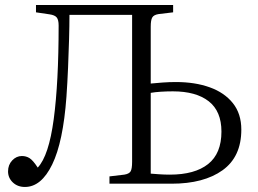

<svg xmlns="http://www.w3.org/2000/svg" viewBox="-20 -730 1026 763"><path d="M79 13Q50 13 31 -5Q12 -23 12 -49Q12 -75 28.5 -92.5Q45 -110 67 -110Q84 -110 97.5 -101.5Q111 -93 130 -64Q174 -111 193.5 -256.5Q213 -402 213 -629Q213 -651 205.5 -660.5Q198 -670 177 -673L123 -681V-710H668V-681L610 -674Q591 -671 585 -660.5Q579 -650 579 -624V-398Q598 -400 625.5 -402Q653 -404 679 -404Q755 -404 813.5 -383Q872 -362 905.5 -320Q939 -278 939 -215Q939 -107 864.5 -53.5Q790 0 662 0H415V-29L474 -36Q493 -39 499 -49Q505 -59 505 -87V-671H256Q256 -629 254.5 -575Q253 -521 250.5 -461.5Q248 -402 244 -345Q231 -166 187.5 -76.5Q144 13 79 13ZM579 -40Q591 -39 612 -37.5Q633 -36 655 -36Q754 -36 807 -78Q860 -120 860 -207Q860 -288 809.5 -327.5Q759 -367 667 -367Q642 -367 619 -365.5Q596 -364 579 -361Z"/></svg>

Font: Literata 36pt Light
Style: Regular
Weight: 300
Designer: Latin by Veronika Burian and Jose Scaglione. Greek by Irene Vlachou. Cyrillic by Vera Evstafieva.
Foundry: TypeTogether
Version: Version 3.002